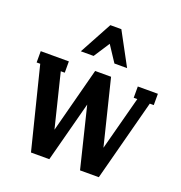

<svg xmlns="http://www.w3.org/2000/svg" viewBox="-131 -840 896 952"><g transform="rotate(20 317.0 -364.0)"><path d="M374 -556.2 318.8 -640.1 264.2 -556.2H196.8L290 -728H348.1L440.9 -556.2ZM522 -429.2V-488.8H627.9V-429.2H606.9L494.1 0H395L316.9 -318.8L232.9 0H136.2L28.8 -429.2H9.8V-488.8H158.2V-429.2H137.2L207 -146L296.9 -488.8H380.9L465.8 -145L541 -429.2Z"/></g></svg>

Font: Margherita Bold
Style: Regular
Weight: 700
Designer: James Puckett
Foundry: Dunwich Type Founders
Version: Version 1.008;hotconv 1.0.109;makeotfexe 2.5.65596